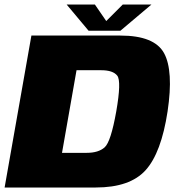

<svg xmlns="http://www.w3.org/2000/svg" viewBox="-32 -833 785 853"><path d="M-11.5 0H393.5Q545.5 0 615 -77Q684.5 -154 712.5 -338Q739.5 -519 696.8 -597Q654 -675 502.5 -675H107.5ZM243.5 -154 308 -521H418Q470 -521 489 -496.8Q508 -472.5 484.5 -338Q460.5 -203 433 -178.5Q405.5 -154 353.5 -154ZM361.5 -696.5H503L641 -813H513.5L440 -739.5L389.5 -813H264Z"/></svg>

Font: Anybody Thin Black
Style: Italic
Weight: 900
Italic angle: -10°
Version: Version 1.113;gftools[0.9.25]